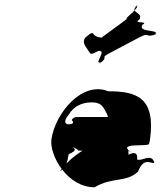

<svg xmlns="http://www.w3.org/2000/svg" viewBox="-20 -847 687 814"><path d="M358 -627C364 -617 366 -614 397 -631C436 -636 377 -576 405 -582C436 -599 377 -565 408 -582C443 -610 400 -598 445 -622C476 -639 535 -669 566 -686C618 -714 590 -686 638 -700C669 -717 608 -686 639 -703C655 -723 563 -708 584 -742C615 -759 539 -746 570 -763C592 -795 526 -792 560 -822C591 -839 525 -805 556 -822C584 -824 502 -763 517 -768C548 -785 378 -667 409 -684C427 -691 401 -682 380 -698C371 -712 369 -710 342 -688C325 -665 345 -649 358 -627ZM612 -238C614 -242 615 -252 616 -256C641 -436 556 -460 439 -460C329 -505 214 -368 198 -256C189 -189 265 -53 381 -53C457 -98 514 -72 565 -119C590 -182 617 -153 634 -156V-158C622 -200 581 -161 561 -171C567 -216 525 -191 525 -191C524 -240 508 -207 508 -213C514 -258 505 -213 505 -213C511 -251 475 -260 429 -254C363 -232 305 -198 266 -158C231 -123 224 -104 256 -142C266 -158 269 -181 271 -193C307 -209 300 -216 285 -224C281 -225 310 -217 311 -209C306 -207 541 -206 541 -206C537 -206 530 -206 525 -209C509 -223 522 -231 567 -231C611 -232 611 -234 612 -238ZM273 -363C290 -392 323 -413 368 -413C407 -413 416 -398 430 -370C439 -359 434 -345 448 -340C454 -340 443 -351 451 -351H303C299 -351 287 -346 284 -338C295 -327 291 -320 267 -320C250 -324 255 -342 273 -363Z"/></svg>

Font: Hussar Przerywany
Style: Obl
Weight: 400
Foundry: Cannot Into Space Fonts
Version: Version 0.982